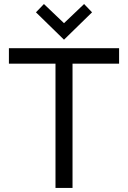

<svg xmlns="http://www.w3.org/2000/svg" viewBox="-20 -928 632 948"><path d="M24 -613.6V-690H568V-613.6H338.1V0H254V-613.6ZM157.5 -867.2 196.9 -908.1 296 -813.6 395.2 -908.1 434.5 -867.2 296 -732Z"/></svg>

Font: Oxanium ExtraLight
Style: Regular
Weight: 200
Designer: Severin Meyer
Version: Version 2.000